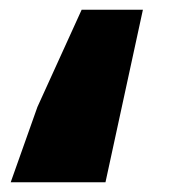

<svg xmlns="http://www.w3.org/2000/svg" viewBox="-20 -375 388 395"><path d="M57 -155 148 -355H274L197 0H2Z"/></svg>

Font: Nebula Sans Black
Style: Regular
Weight: 900
Italic angle: -9°
Designer: Paul D. Hunt for Adobe (as Source Sans)
Foundry: Nebula Entertainment & Broadcasting LLC
Version: Version 1.010